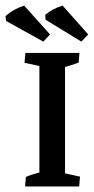

<svg xmlns="http://www.w3.org/2000/svg" viewBox="-63 -675 339 695"><path d="M79.6 -7.3V-476.6H172.4V-7.3ZM27.8 0 30.8 -34.7Q55.2 -44.9 92.3 -53.7L79.6 -13.2V-84H172.4V-13.2L161.6 -49.8L226.6 -35.6L223.6 0ZM224.6 -483.4 221.7 -448.7Q197.3 -438.5 160.2 -429.7L172.4 -470.2V-399.4H79.6V-470.2L90.8 -433.6L25.9 -447.8L28.8 -483.4ZM93.8 -524.4 -41 -599.1 -43 -616.7Q-15.6 -641.6 24.4 -654.8L118.2 -550.3ZM231.4 -524.4 102.1 -603.5 100.6 -621.1Q126 -643.1 163.6 -654.8L256.3 -550.3Z"/></svg>

Font: Markazi Text Medium
Style: Regular
Weight: 500
Designer: Borna Izadpanah (Arabic designer), Fiona Ross (Arabic design director) and Florian Runge (Latin designer)
Foundry: Borna Izadpanah and Florian Runge
Version: Version 1.001